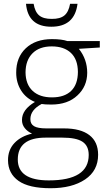

<svg xmlns="http://www.w3.org/2000/svg" viewBox="-20 -746 563 1006"><path d="M113.8 -367.2Q114.3 -303.7 151.4 -269.5Q188.5 -235.4 252.9 -235.8Q317.4 -235.8 352.5 -269.5Q387.7 -303.2 388.2 -369.1Q387.7 -434.6 351.6 -468.8Q315.4 -502.9 251 -502.9Q186.5 -502.9 150.4 -466.8Q114.3 -430.7 113.8 -367.2ZM73.2 89.8Q73.2 199.2 235.8 199.2Q444.8 199.2 444.8 65.9Q444.8 18.1 412.1 -3.4Q379.4 -24.9 306.2 -24.9H219.2Q73.2 -24.9 73.2 89.8ZM139.2 -122.1Q138.7 -96.7 158.2 -85Q177.7 -73.2 223.1 -73.2H315.9Q402.3 -73.2 448.2 -38.1Q494.1 -2.9 494.1 64.9Q494.1 148.4 425.8 194.3Q357.4 240.2 245.1 240.2Q131.8 240.2 77.1 201.7Q22.5 163.1 22 94.2Q21.5 39.6 55.7 3.4Q89.8 -32.7 147.9 -45.9Q124 -56.6 109.4 -75.2Q94.7 -93.8 95.2 -118.2Q95.2 -171.4 163.1 -211.9Q116.7 -230.5 90.8 -271.5Q64.9 -312.5 64.9 -365.2Q64.5 -445.3 115.2 -493.2Q166 -541 252 -541Q304.2 -541 333 -530.8H502.9V-497.1L393.1 -490.2Q437 -435.5 437 -364.3Q436.5 -293 385.7 -246.1Q335 -198.2 249 -198.2Q212.9 -198.2 198.2 -201.2Q139.2 -169.9 139.2 -122.1ZM116.2 -726.1H156.2Q163.1 -683.6 185.5 -665Q208 -646.5 251.5 -647Q294.9 -646.5 317.4 -665Q339.8 -683.6 347.2 -726.1H386.2Q371.1 -606 249 -606Q127 -606 116.2 -726.1Z"/></svg>

Font: OpenSans-Light
Style: Regular
Weight: 300
Foundry: Ascender Corporation
Version: Version 1.10